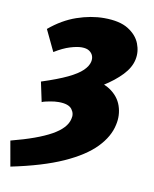

<svg xmlns="http://www.w3.org/2000/svg" viewBox="-101 -502 613 763"><g transform="rotate(10 206.0 -121.0)"><path d="M54 -152Q119 -173 157.5 -191.5Q196 -210 214.5 -228Q233 -246 237 -264Q240 -277 236 -288Q232 -299 221 -306.5Q210 -314 190 -314Q172 -314 144 -305.5Q116 -297 82 -276L41 -362Q92 -405 148.5 -424.5Q205 -444 258 -444Q321 -444 356 -422Q391 -400 403.5 -367.5Q416 -335 409 -303Q402 -270 373 -239.5Q344 -209 298.5 -180.5Q253 -152 195 -125Q137 -98 71 -72ZM-7 202 -25 100Q80 73 135.5 42Q191 11 199 -27Q205 -48 191.5 -66Q178 -84 138 -84Q122 -84 103.5 -80.5Q85 -77 71 -73L159 -185Q175 -190 190.5 -193Q206 -196 226 -196Q289 -196 325.5 -172Q362 -148 374.5 -111Q387 -74 378 -35Q368 14 325 58.5Q282 103 200.5 139.5Q119 176 -7 202Z"/></g></svg>

Font: Ysabeau Black
Style: Italic
Weight: 900
Italic angle: -12°
Version: Version 2.000;gftools[0.9.27.dev2+g8671c4b]